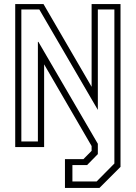

<svg xmlns="http://www.w3.org/2000/svg" viewBox="-20 -720 664 940"><path d="M298 200V59H388.5L428.5 18.5V-5L196 -405V0H54.5V-700H193L428.5 -295V-700H570V97L467 200ZM334.5 168.5H453L540 80.5V-673.5H459V-182L172.5 -673.5H84.5V-27.5H165.5V-515H168L459 -16V34.5L406.5 88H334.5Z"/></svg>

Font: Tourney Thin Light
Style: Regular
Weight: 300
Version: Version 1.015